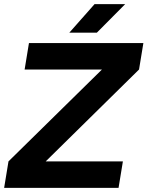

<svg xmlns="http://www.w3.org/2000/svg" viewBox="-24 -908 713 928"><path d="M17 -128 482 -585 648 -572 197 -128ZM-4 0 17 -128H570L549 0ZM95 -572 116 -700H669L648 -572ZM311 -750 433 -888H581L444 -750Z"/></svg>

Font: Figtree Light
Style: Bold Italic
Weight: 700
Italic angle: -9.5°
Version: Version 2.000